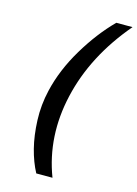

<svg xmlns="http://www.w3.org/2000/svg" viewBox="-138 -802 775 1087"><g transform="rotate(15 249.5 -258.5)"><path d="M404 -729H499Q311 -508 254 -259Q197 -11 282 212H187Q156 154 137.5 81Q119 8 115.5 -81Q112 -170 133 -259Q163 -387 238.5 -513Q314 -639 404 -729Z"/></g></svg>

Font: Miedinger
Style: Bold-Italic
Weight: 700
Italic angle: -13°
Version: Version 001.000